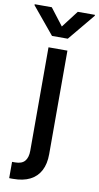

<svg xmlns="http://www.w3.org/2000/svg" viewBox="-150 -812 548 1061"><g transform="rotate(10 124.0 -281.5)"><path d="M71.4 -545.5H177.6V35.5Q177.6 90.2 157.8 127.8Q138.1 165.5 99.6 185Q61.1 204.5 4.6 204.5Q-1.1 204.5 -6.2 204.5Q-11.4 204.5 -17 204.2V112.9Q-12.1 112.9 -8.3 112.9Q-4.6 112.9 0 112.9Q37.6 112.9 54.5 92.9Q71.4 72.8 71.4 34.8ZM50.8 -766.7 123.9 -671.5 196.7 -766.7H293V-761.4L168 -610.8H79.5L-45.1 -761.4V-766.7Z"/></g></svg>

Font: InterMG Medium
Style: Regular
Weight: 500
Designer: Rasmus Andersson
Foundry: rsms
Version: Version 3.019;December 26, 2023;FontCreator 15.0.0.2955 64-b